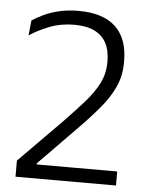

<svg xmlns="http://www.w3.org/2000/svg" viewBox="-49 -690 561 730"><g transform="rotate(5 231.5 -324.5)"><path d="M37.5 0V-61.5L198 -224Q244 -271.5 277.5 -309.5Q311 -347.5 329.2 -384.2Q347.5 -421 347.5 -463V-468.5Q347.5 -509 332.5 -537.2Q317.5 -565.5 287.2 -580.2Q257 -595 210 -595Q159 -595 116 -578.2Q73 -561.5 40 -539.5L46 -597Q64.5 -609.5 90 -621.5Q115.5 -633.5 148.2 -641.2Q181 -649 221 -649Q316 -649 363.2 -604.2Q410.5 -559.5 410.5 -475V-468.5Q410.5 -417.5 391.2 -375.2Q372 -333 336.5 -290.8Q301 -248.5 251.5 -198.5L113.5 -57.5V-40.5L88 -53.5H421V0Z"/></g></svg>

Font: Anek Odia Light
Style: Regular
Weight: 300
Designer: Yesha Goshar & Mahesh Sahu (Odia), Yesha Goshar (Latin)
Foundry: Ek Type
Version: Version 1.003